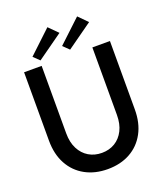

<svg xmlns="http://www.w3.org/2000/svg" viewBox="-155 -960 935 1078"><g transform="rotate(-20 313.0 -420.5)"><path d="M454 -660H559V-251.5Q559 -170 526.8 -110.8Q494.5 -51.5 437 -19.8Q379.5 12 303 12Q227 12 169 -19.8Q111 -51.5 78.5 -110.8Q46 -170 46 -251.5V-660H151V-257Q151 -203 170.8 -164.5Q190.5 -126 224.8 -105.5Q259 -85 303 -85Q347 -85 381 -105.5Q415 -126 434.5 -164.5Q454 -203 454 -257ZM155.5 -691 120 -725.5 255.5 -853 308.5 -800ZM332.5 -691 297 -725.5 433 -853 485.5 -800Z"/></g></svg>

Font: League Spartan Medium
Style: Regular
Weight: 500
Foundry: The League of Moveable Type
Version: Version 2.002